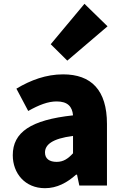

<svg xmlns="http://www.w3.org/2000/svg" viewBox="-20 -973 646 1007"><path d="M216 14C279 14 332 -15 379 -57H384L396 0H541V-323C541 -501 458 -583 311 -583C222 -583 141 -553 66 -508L128 -391C185 -423 232 -441 277 -441C335 -441 359 -414 363 -368C141 -344 47 -279 47 -159C47 -64 111 14 216 14ZM277 -124C240 -124 216 -140 216 -173C216 -213 252 -246 363 -260V-169C337 -141 313 -124 277 -124ZM333 -655 544 -835 423 -953 246 -741Z"/></svg>

Font: ChiuKong Gothic MN Heavy
Style: Regular
Weight: 900
Designer: Ryoko NISHIZUKA 西塚涼子 (kana, bopomofo & ideographs); Paul D. Hunt (Latin, Greek & Cyrillic); Sandoll Communications 산돌커뮤니
Foundry: Adobe
Version: Version 1.300